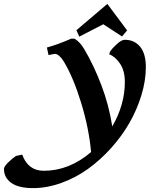

<svg xmlns="http://www.w3.org/2000/svg" viewBox="-225 -696 788 991"><path d="M143.1 -496.6 160.6 -496.1Q175.8 -485.8 186.8 -474.1Q197.8 -462.4 209.5 -442.9Q259.8 -357.9 298.6 -255.4Q337.4 -152.8 354.5 -43.5Q419.4 -155.8 419.4 -272.5Q419.4 -330.1 395 -366.9Q370.6 -403.8 338.9 -415.5L342.3 -428.7Q355 -447.8 378.9 -469.2Q402.8 -490.7 418.9 -490.7Q468.3 -490.7 498 -455.1Q527.8 -419.4 527.8 -349.6Q527.8 -280.3 505.1 -205.3Q482.4 -130.4 443.1 -61.8Q403.8 6.8 348.1 68.6Q292.5 130.4 229.2 175.8Q166 221.2 92 248Q18.1 274.9 -54.7 274.9Q-129.4 274.9 -167 247.8Q-204.6 220.7 -204.6 175.8Q-204.6 164.1 -183.1 142.8Q-161.6 121.6 -142.6 108.9L-110.4 102.1Q-80.1 185.5 1 185.5Q131.8 185.5 245.1 88.9Q234.4 -32.2 194.1 -164.3Q153.8 -296.4 104 -378.9Q93.8 -396 81.1 -407Q68.4 -418 59.6 -418Q55.2 -418 25.4 -411.6L17.1 -450.7Q71.8 -465.8 143.1 -496.6ZM169.4 -540 329.1 -675.8 431.2 -539.1 404.8 -507.8 308.1 -570.8Q237.8 -535.2 184.1 -506.8Z"/></svg>

Font: Flanker
Style: Bold Italic
Weight: 700
Italic angle: -12°
Designer: Flanker
Version: Version 2.000